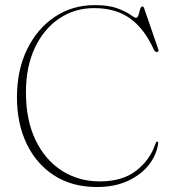

<svg xmlns="http://www.w3.org/2000/svg" viewBox="-20 -734 688 770"><path d="M614.5 -162Q610 -117 579.5 -76.2Q549 -35.5 495.5 -9.8Q442 16 368.5 16Q269.5 16 197.8 -30Q126 -76 87 -157.2Q48 -238.5 48 -344Q48 -452 88.2 -535.2Q128.5 -618.5 199 -666Q269.5 -713.5 360.5 -713.5Q415.5 -713.5 450 -700.8Q484.5 -688 502.2 -675.2Q520 -662.5 525 -662.5Q532 -662.5 535.5 -674Q539 -685.5 542 -696.8Q545 -708 550.5 -708Q556 -708 558 -701L614.5 -537Q618.5 -526 609 -525.5Q602 -525.5 598 -533Q559 -619.5 501.2 -660.5Q443.5 -701.5 357.5 -701.5Q279.5 -701.5 217.5 -659.8Q155.5 -618 119.8 -542.2Q84 -466.5 84 -363Q84 -252.5 122.5 -172.5Q161 -92.5 228 -49.5Q295 -6.5 380.5 -6.5Q470.5 -6.5 526.2 -49.5Q582 -92.5 604.5 -160Q607 -166.5 611 -166Q614.5 -166 614.5 -162Z"/></svg>

Font: Fraunces 72pt Thin
Style: Regular
Weight: 100
Version: Version 1.000;[b76b70a41]